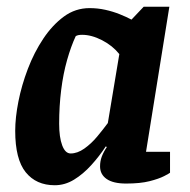

<svg xmlns="http://www.w3.org/2000/svg" viewBox="-20 -537 562 568"><path d="M142 11Q87 11 56 -27.5Q25 -66 25 -150Q25 -189 34.5 -237Q44 -285 62.5 -333.5Q81 -382 108 -422.5Q135 -463 169 -488Q203 -513 245 -513Q269 -513 291.5 -508Q314 -503 334 -495Q354 -487 369 -479L405 -517H481L412 -88H483V-26Q481 -24 465.5 -16Q450 -8 422.5 -1Q395 6 353 6Q315 6 295.5 -7.5Q276 -21 276 -45Q276 -60 281 -73.5Q286 -87 296 -102L293 -104Q274 -75 250 -48.5Q226 -22 199 -5.5Q172 11 142 11ZM189 -83Q209 -83 229.5 -97.5Q250 -112 267.5 -133Q285 -154 299 -173L333 -377Q313 -402 282 -418Q251 -434 223 -434Q216 -434 211.5 -433Q207 -432 204 -430Q190 -400 178.5 -359.5Q167 -319 161 -271Q155 -223 155 -171Q155 -131 164 -107Q173 -83 189 -83Z"/></svg>

Font: Faustina Light
Style: Bold Italic
Weight: 700
Italic angle: -8°
Version: Version 1.200